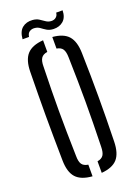

<svg xmlns="http://www.w3.org/2000/svg" viewBox="-174 -1002 767 1077"><g transform="rotate(-20 210.0 -463.5)"><path d="M183 6Q116 1 86 -32.2Q56 -65.5 55 -135.5Q54 -211 53.2 -276Q52.5 -341 52.5 -402.2Q52.5 -463.5 53.2 -527.2Q54 -591 55 -664Q56 -734 86 -767.5Q116 -801 183 -806V-736.5Q156.5 -732.5 145.8 -716.2Q135 -700 135 -667Q133 -591.5 132 -527.5Q131 -463.5 131 -403Q131 -342.5 132 -277Q133 -211.5 135 -133Q135 -99 145.8 -83.2Q156.5 -67.5 183 -63.5ZM238 5.5V-63.5Q264 -68 274.2 -83.8Q284.5 -99.5 285 -133Q287 -210 288 -274.5Q289 -339 289 -399.8Q289 -460.5 288 -525Q287 -589.5 285 -667Q284.5 -700 274.2 -716Q264 -732 238 -736.5V-805.5Q303.5 -800 332.8 -766.5Q362 -733 363.5 -664Q365.5 -591 366.2 -527.2Q367 -463.5 367 -402.2Q367 -341 366.2 -276Q365.5 -211 363.5 -135.5Q362 -66 332.8 -33Q303.5 0 238 5.5ZM305 -926.5H343.5Q342.5 -884.5 319.2 -864.2Q296 -844 260.5 -845Q237 -846 221.5 -855.5Q206 -865 192.8 -875Q179.5 -885 162 -886.5Q145.5 -888.5 132 -880.2Q118.5 -872 115.5 -850.5H77Q80.5 -896.5 105 -916.2Q129.5 -936 166.5 -933Q189 -931 204 -921.2Q219 -911.5 232.5 -902Q246 -892.5 263 -891.5Q281.5 -890.5 293 -900.8Q304.5 -911 305 -926.5Z"/></g></svg>

Font: Big Shoulders Stencil Text
Style: Regular
Weight: 400
Designer: Patric King
Foundry: XO Type Co
Version: Version 1.000